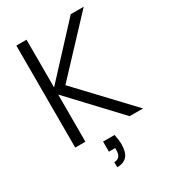

<svg xmlns="http://www.w3.org/2000/svg" viewBox="-221 -806 1009 1140"><g transform="rotate(-30 284.0 -236.5)"><path d="M241.2 51.8H319.8Q328.1 92.3 328.1 119.1Q328.1 175.8 304.9 200.9Q281.7 226.1 237.8 226.1V190.9Q284.2 190.9 284.2 134.8V121.1H241.2ZM453.1 0 149.9 -323.2V0H80.1V-699.2H149.9V-372.1L453.1 -699.2H542L214.8 -350.1L544.9 0Z"/></g></svg>

Font: SVN-Poppins Light
Style: Regular
Weight: 300
Designer: Ninad Kale (Devanagari), Jonny Pinhorn (Latin)
Foundry: Indian Type Foundry
Version: Version 3.002 2017